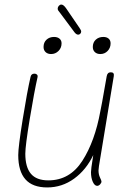

<svg xmlns="http://www.w3.org/2000/svg" viewBox="-20 -824 572 842"><path d="M414 -96Q412 -82 412 -77Q412 -59 418.5 -45.5Q425 -32 425 -28Q425 -22 419 -15.5Q413 -9 406 -9Q395 -9 387 -26.5Q379 -44 379 -69Q379 -75 381 -91L389 -144Q358 -79 305 -40.5Q252 -2 187 -2Q123 -2 91.5 -37.5Q60 -73 60 -144Q60 -179 79.5 -300.5Q99 -422 114 -487Q117 -501 131 -501Q138 -501 142 -497Q146 -493 145 -487Q130 -421 110.5 -302.5Q91 -184 91 -150Q91 -91 115.5 -62Q140 -33 192 -33Q286 -33 341 -118.5Q396 -204 420 -336L428 -377L448 -490Q451 -507 466 -507Q482 -507 479 -490ZM171 -618Q171 -638 184 -650Q197 -662 217 -662Q232 -662 241 -654.5Q250 -647 250 -634Q250 -614 236.5 -600.5Q223 -587 204 -587Q189 -587 180 -595.5Q171 -604 171 -618ZM387 -618Q387 -638 400 -650Q413 -662 433 -662Q448 -662 456.5 -654.5Q465 -647 465 -634Q465 -614 452 -600.5Q439 -587 420 -587Q405 -587 396 -595.5Q387 -604 387 -618ZM307 -682 243 -768Q239 -773 236 -777Q233 -781 233 -786Q233 -793 238 -798.5Q243 -804 249 -804Q259 -804 271 -786L329 -701Q336 -691 336 -686Q336 -680 332 -676Q328 -672 323 -672Q315 -672 307 -682Z"/></svg>

Font: Mali ExtraLight
Style: Italic
Weight: 275
Italic angle: -10°
Version: Version 1.000; ttfautohint (v1.6)